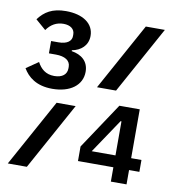

<svg xmlns="http://www.w3.org/2000/svg" viewBox="-80 -774 759 844"><g transform="rotate(10 300.0 -352.0)"><path d="M146 -357C226 -357 278 -396 278 -456C278 -503 246 -528 202 -535V-539C241 -546 272 -572 272 -615C272 -670 223 -704 147 -704C86 -704 52 -682 25 -646L71 -606C90 -633 115 -647 146 -647C177 -647 196 -632 196 -609V-601C196 -580 178 -563 138 -563H105V-508H136C176 -508 201 -493 201 -465V-458C201 -431 181 -414 145 -414C106 -414 84 -435 69 -463L15 -426C36 -390 74 -357 146 -357ZM339 -398H424L589 -698H504ZM11 0H96L261 -300H176ZM471 0H541V-64H587V-117H541V-335H450L313 -129V-64H471ZM365 -117 467 -269H471V-117Z"/></g></svg>

Font: IBM Mono Medium
Style: Regular
Weight: 500
Monospace: yes
Designer: Mike Abbink, Paul van der Laan, Pieter van Rosmalen
Foundry: Bold Monday
Version: Version 2.3